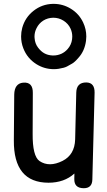

<svg xmlns="http://www.w3.org/2000/svg" viewBox="-20 -951 560 1008"><path d="M419.9 37.1Q463.9 37.1 464.8 -8.3L476.6 -464.4Q477.5 -517.1 433.6 -518.1Q381.8 -518.6 380.4 -465.3L374.5 -218.8Q372.1 -138.7 308.6 -106.4Q238.3 -71.3 187.5 -105.5Q150.4 -131.3 151.4 -249.5L152.3 -462.9Q153.3 -521.5 101.6 -517.1Q55.7 -512.7 54.7 -454.1L52.7 -214.4Q50.8 7.8 234.4 8.3Q317.4 8.3 370.6 -40L370.1 -11.2Q369.1 37.1 419.9 37.1ZM179.7 -701.2Q163.6 -722.2 161.6 -751Q161.1 -754.9 161.1 -758.8Q161.1 -782.2 171.9 -803.2Q184.1 -828.1 207 -842.8Q230.5 -857.4 258.8 -857.9Q259.3 -857.9 260.3 -857.9Q288.6 -857.9 313 -842.8Q338.4 -827.1 350.6 -800.3Q359.4 -780.8 359.4 -758.8Q359.4 -751.5 358.4 -744.6Q354.5 -715.3 335 -693.4Q320.8 -677.2 301.8 -668.5Q281.7 -659.7 260.3 -659.7Q257.8 -659.7 255.4 -659.7Q230.5 -661.1 212.4 -671.4Q195.3 -680.7 179.7 -701.2ZM257.3 -930.7Q200.2 -929.2 155.8 -894Q111.8 -859.4 96.7 -804.7Q90.8 -782.7 90.8 -759.8Q90.8 -727.1 102.5 -697.3Q123 -644.5 170.9 -614.3Q212.9 -587.9 262.7 -587.9Q274.9 -587.9 287.6 -589.8Q318.8 -594.7 332.3 -602.3Q345.7 -609.9 359.1 -617.4Q372.6 -625 392.1 -647.9Q424.3 -683.1 431.6 -736.8Q433.1 -748 433.1 -759.3Q433.1 -797.9 416.5 -833Q395 -878.9 351.6 -905.3Q310.1 -930.7 261.7 -930.7Q259.8 -930.7 257.3 -930.7Z"/></svg>

Font: Comic Relief
Style: Regular
Weight: 400
Designer: Jeff Davis
Foundry: Loudifier
Version: Version 1.200; ttfautohint (v1.8.4.7-5d5b)